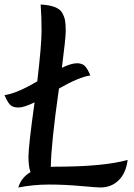

<svg xmlns="http://www.w3.org/2000/svg" viewBox="-25 -822 592 850"><path d="M140 -462Q159 -622 159 -686Q159 -750 155 -802Q231 -798 250 -766Q260 -748 263 -731.5Q266 -715 266 -684.5Q266 -654 249 -522Q291 -542 315.5 -542Q340 -542 352 -528.5Q364 -515 375 -488Q325 -481 236 -430Q201 -184 200 -83Q205 -84 218 -84Q434 -84 540 -114Q533 -56 500.5 -24Q468 8 419 8Q405 8 332.5 1.5Q260 -5 192 -5Q124 -5 56 8Q69 -36 110 -60Q101 -84 101 -129Q101 -174 128 -369Q82 -346 56 -346Q30 -346 18 -360Q6 -374 -5 -401Q49 -408 140 -462Z"/></svg>

Font: Merienda
Style: Regular
Weight: 400
Designer: Eduardo Rodriguez Tunni
Foundry: Eduardo Rodriguez Tunni
Version: Version 1.001